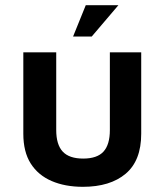

<svg xmlns="http://www.w3.org/2000/svg" viewBox="-20 -706 635 741"><path d="M300 15Q231 15 179 -7.5Q127 -30 98.5 -75Q70 -120 70 -190V-504H197V-204Q197 -148 222 -121Q247 -94 301 -94Q355 -94 379.5 -121Q404 -148 404 -204V-504H525V-190Q525 -86 465 -35.5Q405 15 300 15ZM262 -565 311 -686H437L334 -565Z"/></svg>

Font: Maven Pro SemiBold
Style: Regular
Weight: 600
Designer: Joe Prince
Foundry: Joe Prince
Version: Version 2.103